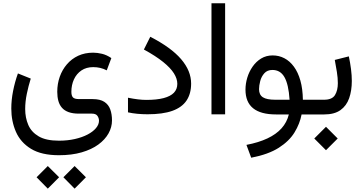

<svg xmlns="http://www.w3.org/2000/svg" viewBox="-20 -692 2196 1161"><path d="M431.2 312 363.3 379.9 431.2 448.7 499.5 379.9ZM269 312 201.2 379.9 269 448.7 337.4 379.9ZM336.4 246.6Q414.1 246.6 473.9 229.2Q533.7 211.9 574.5 182.1Q615.2 152.3 636.2 114.7Q657.2 77.1 657.2 36.1Q657.2 -1.5 646.7 -30.5Q636.2 -59.6 610.8 -76.2Q585.4 -92.8 540.5 -92.8H458.5Q430.2 -92.8 420.9 -103.3Q411.6 -113.8 411.6 -136.7Q411.6 -178.2 427.2 -212.2Q442.9 -246.1 472.4 -266.1Q502 -286.1 543.5 -286.1Q565.4 -286.1 585.4 -281.5Q605.5 -276.9 625.5 -266.6L653.3 -340.8Q625 -359.9 596.9 -366.7Q568.8 -373.5 543.5 -373.5Q493.2 -373.5 453.1 -355Q413.1 -336.4 384.8 -303.5Q356.4 -270.5 341.3 -227.8Q326.2 -185.1 326.2 -136.7Q326.2 -106 333 -81.5Q339.8 -57.1 355 -40Q370.1 -22.9 395.3 -13.9Q420.4 -4.9 456.5 -4.9H535.6Q560.1 -4.9 569.3 8.8Q578.6 22.5 578.6 38.1Q578.6 61 560.3 82.8Q542 104.5 509.3 121.6Q476.6 138.7 432.4 148.7Q388.2 158.7 336.4 158.7Q258.8 158.7 214.4 132.8Q169.9 106.9 151.1 63.5Q132.3 20 132.3 -32.7Q132.3 -77.1 142.1 -124.5Q151.9 -171.9 166 -216.8L88.4 -248Q69.8 -196.3 59.1 -141.8Q48.3 -87.4 48.3 -35.6Q48.3 41 76.4 105.2Q104.5 169.4 167.7 208Q231 246.6 336.4 246.6Z M864.7 -87.9Q840.8 -87.9 813.2 -91.3Q785.6 -94.7 753.9 -101.1V-12.7Q780.3 -6.8 810.3 -3.9Q840.3 -1 872.1 -1Q963.9 -1 1022 -21.7Q1080.1 -42.5 1107.9 -84Q1135.7 -125.5 1135.7 -186.5Q1135.7 -225.1 1120.6 -262Q1105.5 -298.8 1075 -334.5Q1044.4 -370.1 997.8 -403.8Q951.2 -437.5 888.7 -469.7L850.1 -392.6Q922.4 -353 966.8 -317.1Q1011.2 -281.2 1031.7 -248.5Q1052.2 -215.8 1052.2 -185.1Q1052.2 -152.8 1031.7 -131.3Q1011.2 -109.9 969.7 -98.9Q928.2 -87.9 864.7 -87.9Z M1341.3 -672.4H1258.8V-0.5H1341.3Z M1628.9 -356.9Q1589.8 -356.9 1559.3 -338.4Q1528.8 -319.8 1507.6 -289.3Q1486.3 -258.8 1475.3 -222.4Q1464.4 -186 1464.4 -149.9Q1464.4 -74.7 1510.5 -37.4Q1556.6 0 1649.4 0H1726.6Q1714.8 47.9 1682.4 84Q1649.9 120.1 1596.9 145Q1543.9 169.9 1470.2 184.1L1499 261.7Q1603 241.7 1666 201.4Q1729 161.1 1761 108.6Q1793 56.2 1803.7 0H1870.6V-88.9H1811.5Q1810.5 -154.8 1796.4 -204.8Q1782.2 -254.9 1757.3 -288.8Q1732.4 -322.8 1699.7 -339.8Q1667 -356.9 1628.9 -356.9ZM1644.5 -88.9Q1592.8 -88.9 1569.6 -103.8Q1546.4 -118.7 1546.4 -152.8Q1546.4 -174.8 1553.5 -201.9Q1560.5 -229 1578.4 -249Q1596.2 -269 1627.4 -269Q1650.9 -269 1668.9 -258.5Q1687 -248 1699.7 -226.1Q1712.4 -204.1 1720.2 -169.9Q1728 -135.7 1731 -88.9Z M1850.6 -88.9V0H1874V-88.9ZM1951.2 74.7 1880.4 145.5 1951.2 216.3 2022 145.5ZM1940.4 0Q2002 0 2038.6 -26.1Q2075.2 -52.2 2091.3 -98.1Q2107.4 -144 2107.4 -202.6Q2107.4 -236.8 2102.5 -274.4Q2097.7 -312 2089.4 -351.1L2004.4 -329.6Q2011.2 -293 2017.1 -256.8Q2022.9 -220.7 2022.9 -189Q2022.9 -145.5 2005.6 -117.2Q1988.3 -88.9 1939.5 -88.9H1860.8V0Z"/></svg>

Font: Vazirmatn
Style: Regular
Weight: 400
Designer: Saber Rastikerdar
Foundry: Saber Rastikerdar
Version: Version 33.003;September 2, 2022;FontCreator 14.0.0.2862 64-